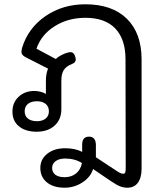

<svg xmlns="http://www.w3.org/2000/svg" viewBox="-20 -604 748 895"><path d="M168 179Q168 138 200.5 112.5Q233 87 284 87Q330 87 363 104V70Q363 33 395 33Q427 33 427 73V129L512 185Q528 196 537.5 201Q547 206 553 206Q561 206 563.5 200.5Q566 195 566 179L565 -329Q565 -421 517.5 -471Q470 -521 378 -521Q297 -521 234.5 -481.5Q172 -442 150 -377L240 -329Q249 -338 265 -346.5Q281 -355 296 -359L308 -361Q324 -361 330 -342Q333 -333 333 -327Q333 -312 316 -306Q288 -295 277 -277Q266 -259 266 -229V-95Q266 -47 234.5 -18.5Q203 10 151 10Q99 10 68.5 -15Q38 -40 38 -84Q38 -126 67 -153Q96 -180 140 -180Q155 -180 170 -176Q185 -172 194 -166V-228Q194 -260 204 -284L102 -336Q90 -342 85 -348Q80 -354 80 -362Q80 -369 83 -381Q111 -473 191.5 -528.5Q272 -584 378 -584Q503 -584 571.5 -516.5Q640 -449 640 -327V182Q640 224 623 247.5Q606 271 574 271Q556 271 539.5 264.5Q523 258 495 239L414 184Q402 222 364 246.5Q326 271 281 271Q229 271 198.5 246Q168 221 168 179ZM208 -85Q208 -107 193 -119.5Q178 -132 152 -132Q125 -132 110 -119.5Q95 -107 95 -85Q95 -63 110.5 -51Q126 -39 152 -39Q178 -39 193 -51.5Q208 -64 208 -85ZM362 156Q329 135 284 135Q256 135 239.5 147Q223 159 223 179Q223 199 238 210.5Q253 222 281 222Q313 222 334.5 204.5Q356 187 362 156Z"/></svg>

Font: Kodchasan
Style: Regular
Weight: 400
Version: Version 1.000; ttfautohint (v1.6)